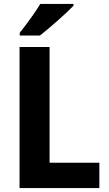

<svg xmlns="http://www.w3.org/2000/svg" viewBox="-20 -952 550 972"><path d="M352 -923V-932H184C158 -888 113 -828 80 -786V-772H182C232 -811 317 -886 352 -923ZM79 0H483V-128H231V-714H79Z"/></svg>

Font: Noto Sans Armenian SemiCondensed Medium
Style: Regular
Weight: 500
Width: 4
Designer: Monotype Design Team
Foundry: Monotype Imaging Inc.
Version: Version 2.008